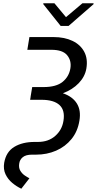

<svg xmlns="http://www.w3.org/2000/svg" viewBox="-20 -939 594 1178"><path d="M160.5 -711.6H308.2Q375.7 -711.6 424.7 -688.2Q473.7 -664.8 496.8 -621.4Q519.9 -578.1 509.9 -518.5Q501.4 -468.8 463.1 -428.8Q424.7 -388.8 365.8 -366.8Q424.7 -346.9 451.3 -304.5Q478 -262.1 467.3 -198.9Q456.7 -132.8 418.9 -86.1Q381 -39.4 324.4 -14.7Q267.8 9.9 200.3 9.9H176.1Q138.8 9.9 120 25.2Q101.2 40.5 98 63.9Q93.8 90.2 104.4 108.1Q115.1 126.1 131.4 137.3Q147.7 148.4 160.5 154.8L110.8 218.8Q81.7 205.3 55.2 183.2Q28.8 161.2 14 130.3Q-0.7 99.4 5.7 59.7Q17.4 -7.5 67.5 -37.8Q117.5 -68.2 193.2 -68.2H213.1Q277 -68.2 318.9 -105.1Q360.8 -142 369.3 -197.4Q380 -262.4 345 -294.6Q310 -326.7 234.4 -326.7H164.8L168 -345.2H167.6L177.6 -404.8H247.2Q324.9 -404.8 364.2 -436.8Q403.4 -468.8 411.9 -519.9Q419.4 -566.8 392 -600.1Q364.7 -633.5 295.5 -633.5H147.7ZM313.9 -919 384.9 -833.8 485.8 -919H554V-913.4L400.6 -779.8H352.3L245.7 -913.4V-919Z"/></svg>

Font: Inter UI
Style: Italic
Weight: 400
Italic angle: -9.39999°
Designer: Rasmus Andersson
Foundry: rsms
Version: 3.2;8d6f07862